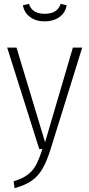

<svg xmlns="http://www.w3.org/2000/svg" viewBox="-20 -767 460 988"><path d="M240 2Q221 62 199.5 100Q178 138 143.5 162.5Q109 187 55 201L50 166Q96 152 122.5 132Q149 112 165 82.5Q181 53 198 0H182L17 -522H65L212 -35L355 -522H403ZM98 -740 129 -747Q145 -696 210 -696Q276 -696 292 -747L323 -740Q317 -702 286 -679.5Q255 -657 210 -657Q165 -657 134.5 -679.5Q104 -702 98 -740Z"/></svg>

Font: Fira Sans Condensed ExtraLight
Style: Regular
Weight: 275
Width: 3
Designer: Carrois Corporate & Edenspiekermann AG
Foundry: Carrois Corporate GbR & Edenspiekermann AG
Version: Version 4.203